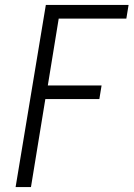

<svg xmlns="http://www.w3.org/2000/svg" viewBox="-20 -755 540 775"><path d="M43 0 165 -735H499L490 -680H217L173 -410H390L381 -355H163L105 0Z"/></svg>

Font: Iosevka SS04 Light Oblique
Style: Regular
Weight: 300
Italic angle: -9°
Monospace: yes
Designer: Belleve Invis
Foundry: Belleve Invis
Version: Version 19.0.0; ttfautohint (v1.8.4)